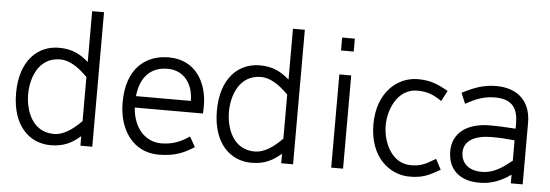

<svg xmlns="http://www.w3.org/2000/svg" viewBox="-45 -764 2586 903"><g transform="rotate(5 1248.0 -312.5)"><path d="M357 0H413V-635H357V-395C319 -428 280 -450 217 -450C116 -450 34 -373 34 -220C34 -67 116 10 217 10C280 10 319 -12 357 -45ZM357 -116C314 -72 270 -44 228 -44C124 -44 91 -145 91 -220C91 -295 124 -396 228 -396C270 -396 314 -368 357 -324Z M735 -44C793 -44 833 -65 867 -88L894 -40C854 -16 813 10 727 10C607 10 537 -90 537 -220C537 -386 631 -450 735 -450C865 -450 919 -343 919 -239C919 -223 919 -216 918 -201H596C603 -102 661 -44 735 -44ZM856 -255C856 -337 810 -396 735 -396C659 -396 607 -351 597 -255Z M1305 0H1361V-635H1305V-395C1267 -428 1228 -450 1165 -450C1064 -450 982 -373 982 -220C982 -67 1064 10 1165 10C1228 10 1267 -12 1305 -45ZM1305 -116C1262 -72 1218 -44 1176 -44C1072 -44 1039 -145 1039 -220C1039 -295 1072 -396 1176 -396C1218 -396 1262 -368 1305 -324Z M1597 -440V0H1541V-440ZM1599 -614V-553H1539V-614Z M1721 -220C1721 -67 1816 10 1911 10C1970 10 1998 -2 2055 -35L2029 -84C1981 -56 1962 -44 1913 -44C1821 -44 1779 -143 1779 -220C1779 -297 1821 -396 1913 -396C1962 -396 1991 -383 2029 -357L2055 -407C2003 -436 1970 -450 1911 -450C1816 -450 1721 -373 1721 -220Z M2241 10C2143 10 2093 -44 2092 -124C2091 -211 2158 -263 2269 -263C2300 -263 2332 -262 2389 -258V-283C2389 -347 2367 -396 2280 -396C2222 -396 2183 -376 2142 -354L2121 -404C2173 -431 2220 -450 2281 -450C2388 -450 2445 -387 2445 -291V0H2389V-41C2341 -7 2295 10 2241 10ZM2389 -203C2350 -207 2321 -209 2280 -209C2206 -209 2150 -183 2150 -126C2150 -74 2187 -40 2253 -42C2305 -43 2347 -73 2389 -107Z"/></g></svg>

Font: Linear
Style: Regular
Weight: 400
Designer: Braydon G. Fuller
Foundry: Braydon G. Fuller
Version: Version 1.000;PS 001.000;hotconv 1.0.38